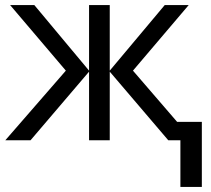

<svg xmlns="http://www.w3.org/2000/svg" viewBox="-20 -556 836 761"><path d="M728 -536 507 -276 682 -73H780V185H695V0H647L415 -272V0H333V-272L101 0H1L241 -276L20 -536H116L333 -276V-536H415V-276L633 -536Z"/></svg>

Font: Go Noto Current
Style: Regular
Weight: 400
Designer: Monotype Design Team
Foundry: Monotype Imaging Inc.
Version: Version 2.007; ttfautohint (v1.8) -l 8 -r 50 -G 200 -x 14 -D